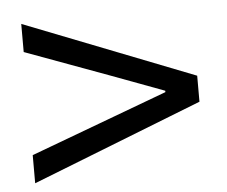

<svg xmlns="http://www.w3.org/2000/svg" viewBox="-40 -640 635 538"><g transform="rotate(-5 277.5 -371.0)"><path d="M38.1 -146.5V-225.6L274.4 -313.5L423.8 -369.1V-373L274.4 -428.7L38.1 -515.6V-594.7L516.6 -407.2V-334Z"/></g></svg>

Font: Nasu
Style: Regular
Weight: 400
Designer: Ryoko NISHIZUKA (kana &amp; ideographs); Paul D. Hunt (Latin, Greek &amp; Cyrillic); Wenlong ZHANG (bopomofo); Sandoll C
Version: Version 2014.1215